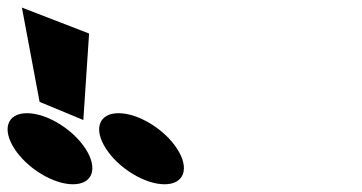

<svg xmlns="http://www.w3.org/2000/svg" viewBox="-377 -1002 938 497"><path d="M-274.5 -738.3 -161.3 -691.3 -146.4 -915.2 -320.3 -982.4ZM-307.2 -709C-358.2 -709 -372.7 -668 -339.6 -617C-306.6 -566 -239.1 -525 -188.1 -525C-137.1 -525 -122.6 -566 -155.6 -617C-188.7 -668 -256.2 -709 -307.2 -709ZM-70.2 -709C-121.2 -709 -135.7 -668 -102.6 -617C-69.6 -566 -2.1 -525 48.9 -525C99.9 -525 114.4 -566 81.4 -617C48.3 -668 -19.2 -709 -70.2 -709Z"/></svg>

Font: Hussar
Style: BdOpOblSeven
Weight: 700
Foundry: Cannot Into Space Fonts
Version: Version 2.00